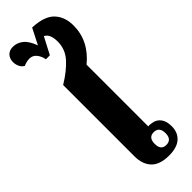

<svg xmlns="http://www.w3.org/2000/svg" viewBox="-356 -1032 1055 1055"><g transform="rotate(-45 172.0 -504.0)"><path d="M225 11Q154 11 120.5 -24Q87 -59 87 -121V-675Q156 -717 195.5 -761.5Q235 -806 235 -865Q235 -892 227.5 -911.5Q220 -931 202 -940L151 -842H120Q116 -868 100 -888.5Q84 -909 58 -909Q47 -909 33.5 -905.5Q20 -902 12 -898Q-5 -909 -12 -925.5Q-19 -942 -19 -959Q-19 -985 -3.5 -1002Q12 -1019 40 -1019Q72 -1019 98.5 -998Q125 -977 143 -927L190 -1019Q282 -1015 320.5 -974Q359 -933 359 -866Q359 -747 257 -663V-183Q266 -186 285 -182Q314 -178 331.5 -155.5Q349 -133 349 -93Q349 -45 318 -17Q287 11 225 11ZM255 -41Q298 -41 298 -90Q298 -140 255 -140Q214 -140 214 -90Q214 -41 255 -41Z"/></g></svg>

Font: Noto Serif Thai Condensed Black
Style: Regular
Weight: 900
Width: 3
Designer: Monotype Design Team
Foundry: Monotype Imaging Inc.
Version: Version 2.002; ttfautohint (v1.8.4.7-5d5b)